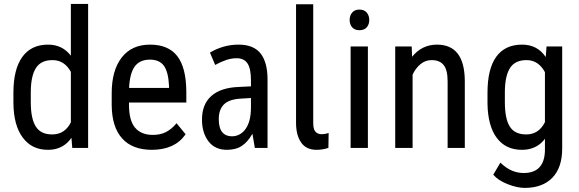

<svg xmlns="http://www.w3.org/2000/svg" viewBox="-20 -732 2866 950"><path d="M132.3 -276.9V-227.1Q132.3 -144 157.7 -105Q182.6 -66.4 239.3 -66.9Q300.3 -66.9 330.6 -126.5V-376.5Q298.8 -434.6 239.7 -434.6Q183.1 -434.6 158.2 -396Q132.8 -357.4 132.3 -276.9ZM46.4 -222.2V-273.4Q46.4 -389.2 90.3 -450.2Q134.3 -511.2 217.8 -511.2Q288.6 -511.2 330.6 -456.5V-710.4V-712.4H332H414.6H416V-710.4V-2V0H414.6H339.4H337.4V-2L333.5 -50.3Q319.8 -30.3 302.2 -17.1Q284.7 -3.9 263.4 2.7Q242.2 9.3 217.3 9.3Q136.7 9.3 92.3 -51.8Q47.4 -111.8 46.4 -222.2Z M816.4 -296.9V-306.2Q813 -377 790.5 -407.2Q768.1 -437 722.2 -437Q671.4 -437 646.5 -402.8Q622.1 -368.7 618.7 -296.9ZM829.6 -9.8Q788.1 9.3 731.4 9.3Q635.3 9.3 584.5 -46.9Q533.7 -103 532.7 -210.9V-271Q532.7 -383.3 582 -447.3Q631.8 -511.2 722.2 -511.2Q813 -511.2 856.9 -454.6Q900.9 -398.4 901.9 -279.8V-226.6V-224.6H899.9H618.2V-214.8Q618.2 -135.7 648.4 -100.1Q678.7 -64.5 736.3 -64.5Q772.9 -64.5 800.3 -78.1Q827.6 -91.8 852.1 -120.6L853 -122.6L854.5 -121.1L897.5 -68.8L898.4 -67.9L897.5 -66.4Q870.6 -28.3 829.6 -9.8Z M1221.7 -200.7V-247.1L1173.3 -244.1Q1114.3 -241.2 1088.4 -215.8Q1062.5 -190.4 1062.5 -142.6Q1062.5 -98.6 1079.6 -78.1Q1096.7 -57.6 1127 -57.6Q1168.9 -57.6 1195.3 -94.2Q1221.7 -131.3 1221.7 -200.7ZM1160.2 -511.2Q1234.9 -511.2 1269.5 -467.3Q1303.7 -423.3 1303.7 -339.4V-2V0H1302.2H1242.7H1241.2L1240.7 -1.5L1229 -70.3Q1217.3 -49.8 1204.6 -35.2Q1191.9 -20.5 1177.2 -10.7Q1147.9 9.3 1102.5 9.3Q1043 9.3 1010.7 -33.7Q979 -76.7 979.5 -141.1Q979.5 -216.3 1025.9 -257.3Q1072.3 -298.3 1161.1 -301.8L1221.7 -304.7V-334.5Q1221.7 -393.6 1204.1 -418.9Q1186.5 -444.3 1149.9 -443.8Q1125 -443.8 1099.1 -435.1Q1073.2 -426.3 1046.4 -411.6L1044.4 -410.6L1043.9 -412.6L1019.5 -470.2L1019 -471.7L1020.5 -472.7Q1049.3 -490.2 1085.2 -500.7Q1121.1 -511.2 1160.2 -511.2Z M1529.8 -502V-431.6V-125.5Q1529.8 -93.3 1539.6 -82Q1550.8 -67.9 1571.3 -67.9Q1587.4 -67.9 1603.5 -73.2L1606 -74.2V-71.3L1605 -2V-0.5L1604 0Q1575.7 9.3 1546.4 9.3Q1495.6 9.3 1470.7 -25.9Q1444.8 -62 1444.8 -124.5V-431.6V-502V-709V-710.9H1446.3H1528.3H1529.8V-709Z M1807.1 -633.3Q1807.1 -611.8 1794.9 -597.2Q1782.7 -582.5 1758.3 -582.5Q1734.4 -582.5 1722.2 -597.2Q1710 -611.8 1710 -633.3Q1710 -654.8 1722.2 -669.4Q1734.4 -684.6 1758.5 -684.6Q1782.7 -684.6 1794.9 -669.4Q1807.1 -654.3 1807.1 -633.3ZM1800.3 0H1798.8H1716.8H1714.8V-2V-500V-502H1716.8H1798.8H1800.3V-500V-2Z M2016.6 -502 2017.1 -500 2019 -451.2Q2067.9 -511.2 2142.1 -511.2Q2278.3 -511.2 2279.8 -333V-2V0H2277.8H2196.3H2194.8V-2V-329.1Q2194.8 -386.7 2174.8 -410.6Q2155.3 -434.6 2115.7 -434.6Q2085 -434.6 2060.8 -414.8Q2036.6 -395 2021.5 -362.8V-2V0H2019.5H1937.5H1935.5V-2V-500V-502H1937.5H2015.1Z M2478 -276.9V-227.1Q2478 -144 2502.9 -105Q2527.8 -66.4 2584.5 -66.9Q2645.5 -66.9 2676.3 -127.4V-375Q2644 -434.6 2585.4 -434.6Q2528.8 -434.6 2503.9 -396Q2478.5 -357.4 2478 -276.9ZM2392.1 -218.3V-273.4Q2392.1 -390.6 2435.1 -450.7Q2478.5 -511.2 2563 -511.2Q2639.2 -511.2 2680.2 -449.7L2684.1 -500V-502H2685.5H2759.8H2761.7V-500V2.9Q2761.7 96.7 2713.4 147Q2665 197.3 2577.1 197.8Q2539.1 197.8 2491.7 179.2Q2444.8 160.6 2421.4 133.3L2420.4 132.3L2421.4 131.3L2454.6 74.7L2455.6 72.8L2457.5 74.2Q2508.8 124 2570.8 124Q2673.3 124 2676.3 13.7V-45.4Q2662.6 -26.9 2645.3 -14.9Q2627.9 -2.9 2607.4 3.2Q2586.9 9.3 2562.5 9.3Q2481.9 9.3 2438 -49.8Q2394 -108.4 2392.1 -218.3Z"/></svg>

Font: MAUL Condensed
Style: Condensed Regular
Weight: 400
Designer: MAUL
Version: Version 1.0; 2020; ttfautohint (v1.8.3)